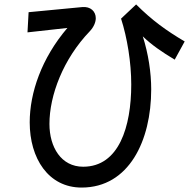

<svg xmlns="http://www.w3.org/2000/svg" viewBox="-20 -795 853 866"><path d="M594 -775 526 -711C554 -624 572 -513 572 -414C572 -224 517 -43 355 -43C256 -43 203 -131 203 -236C203 -365 265 -529 385 -654C403 -673 412 -695 412 -713C412 -743 389 -767 350 -763L109 -740L104 -649L284 -669C167 -532 114 -376 114 -243C114 -81 198 51 348 51C562 51 662 -161 662 -392C662 -468 649 -553 624 -631C663 -593 711 -560 768 -526L813 -608C730 -657 665 -704 594 -775Z"/></svg>

Font: Smiley Sans Oblique
Style: Regular
Weight: 400
Italic angle: -8°
Designer: oooooohmygosh, Nagisa Chen, Janine Sui, Heda Shi, Jian Li
Foundry: atelierAnchor
Version: Version 2.0.1